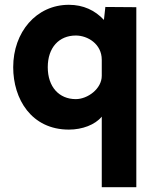

<svg xmlns="http://www.w3.org/2000/svg" viewBox="-20 -530 643 800"><path d="M267 10C323 10 376 -10 404 -44V250H548V-500L419 -501L413 -447C376 -487 327 -510 267 -510C131 -510 35 -396 35 -250C35 -117 111 10 267 10ZM296 -382C345 -382 404 -347 404 -281V-214C404 -160 345 -117 296 -117C226 -117 179 -168 179 -250C179 -332 226 -382 296 -382Z"/></svg>

Font: Oakes Bold
Style: Regular
Weight: 700
Designer: Samuel Oakes
Foundry: Samuel Oakes
Version: Version 1.003;PS 001.003;hotconv 1.0.88;makeotf.lib2.5.64775